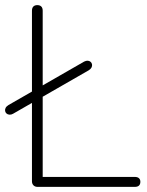

<svg xmlns="http://www.w3.org/2000/svg" viewBox="-29 -731 576 751"><path d="M118 0Q108 0 102 -6Q96 -12 96 -22V-689Q96 -700 101.5 -705.5Q107 -711 117 -711Q127 -711 132.5 -705.5Q138 -700 138 -689V-39H498Q509 -39 514.5 -34Q520 -29 520 -20Q520 -10 514.5 -5Q509 0 498 0ZM22 -286Q15 -282 8 -282.5Q1 -283 -3.5 -287Q-8 -291 -9 -297Q-10 -303 -7 -309Q-4 -315 4 -320L300 -490Q308 -494 314.5 -493.5Q321 -493 325.5 -489Q330 -485 331 -479Q332 -473 329 -467Q326 -461 318 -456Z"/></svg>

Font: Nunito ExtraLight
Style: Regular
Weight: 200
Designer: Vernon Adams
Foundry: Vernon Adams
Version: Version 3.602